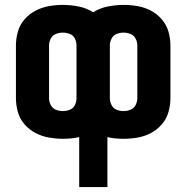

<svg xmlns="http://www.w3.org/2000/svg" viewBox="-20 -558 760 783"><path d="M484 -105Q469 -105 455.5 -110.5Q442 -116 435 -129.5Q428 -143 428 -158V-373Q428 -387 435 -400.5Q442 -414 455.5 -419.5Q469 -425 484 -425Q498 -425 512 -419.5Q526 -414 533 -400.5Q540 -387 540 -373V-158Q540 -143 533 -129.5Q526 -116 512 -110.5Q498 -105 484 -105ZM236 -105Q222 -105 208 -110.5Q194 -116 187 -129.5Q180 -143 180 -158V-373Q180 -387 187 -400.5Q194 -414 208 -419.5Q222 -425 236 -425Q251 -425 265 -419.5Q279 -414 285.5 -400.5Q292 -387 292 -373V-158Q292 -143 285.5 -129.5Q279 -116 265 -110.5Q251 -105 236 -105ZM303 205H418V1Q434 5 450.5 6.5Q467 8 484 8Q513 8 541.5 3Q570 -2 595.5 -15.5Q621 -29 640 -51Q659 -73 667 -101Q675 -129 675 -158V-373Q675 -401 667 -429Q659 -457 640 -479Q621 -501 595.5 -514.5Q570 -528 541.5 -533Q513 -538 484 -538Q452 -538 419.5 -531.5Q387 -525 360 -508Q333 -525 301 -531.5Q269 -538 236 -538Q208 -538 179.5 -533Q151 -528 125 -514.5Q99 -501 80 -479Q61 -457 53 -429Q45 -401 45 -373V-158Q45 -129 53 -101Q61 -73 80 -51Q99 -29 125 -15.5Q151 -2 179.5 3Q208 8 236 8Q253 8 269.5 6.5Q286 5 303 1Z"/></svg>

Font: Iosevka Sparkle Extrabold
Style: Regular
Weight: 800
Designer: Belleve Invis
Foundry: Belleve Invis
Version: Version 4.5.0; ttfautohint (v1.8.3)